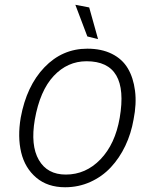

<svg xmlns="http://www.w3.org/2000/svg" viewBox="-20 -770 650 805"><path d="M295.9 -750 354 -738.8 391.1 -606 346.2 -617.2ZM346.2 -565.9Q405.8 -565.9 449.2 -544.2Q492.7 -522.5 515.9 -483.4Q539.1 -444.3 546.1 -389.6Q553.2 -335 540 -269Q529.8 -210 505.4 -158.7Q481 -107.4 444.8 -68.6Q408.7 -29.8 359.1 -7.3Q309.6 15.1 252.9 15.1Q179.7 15.1 132.1 -25.1Q84.5 -65.4 68.8 -130.9Q53.2 -196.3 66.9 -276.9Q91.3 -409.7 166.3 -487.8Q241.2 -565.9 346.2 -565.9ZM342.8 -513.2Q263.2 -513.2 205.3 -451.7Q147.5 -390.1 126 -269Q107.4 -160.6 142.8 -99.4Q178.2 -38.1 255.9 -38.1Q339.8 -38.1 401.4 -102.1Q462.9 -166 481.9 -275.9Q522.5 -513.2 342.8 -513.2Z"/></svg>

Font: Stilu Light
Style: Italic
Weight: 300
Italic angle: -10°
Designer: Genilson Lima Santos
Foundry: Genilson Lima Santos
Version: Version 1.200;PS 001.200;hotconv 1.0.88;makeotf.lib2.5.64775